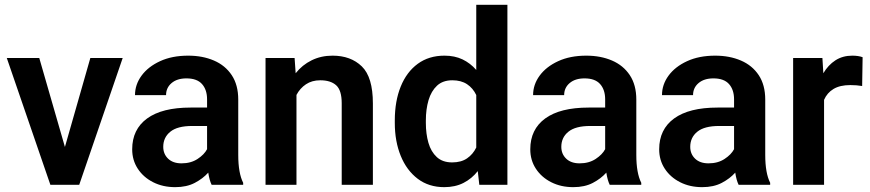

<svg xmlns="http://www.w3.org/2000/svg" viewBox="-20 -770 3626 800"><path d="M143.6 -528.3 250.5 -157.7 356.4 -528.3H491.2L310.1 0H189.9L8.3 -528.3Z M861.8 0Q852.5 -19 847.7 -50.8Q825.7 -25.9 791.7 -8.1Q757.8 9.8 710 9.8Q658.7 9.8 618.2 -10.7Q577.6 -31.2 554.2 -66.9Q530.8 -102.5 530.8 -147.9Q530.8 -231 593 -276.4Q655.3 -321.8 773.9 -321.8H842.8V-356Q842.8 -396 821.8 -419.7Q800.8 -443.4 756.8 -443.4Q717.8 -443.4 694.8 -423.8Q671.9 -404.3 671.9 -373.5H542.5Q542.5 -417.5 569.8 -454.8Q597.2 -492.2 647 -515.1Q696.8 -538.1 764.2 -538.1Q824.2 -538.1 871.3 -517.8Q918.5 -497.6 945.6 -456.8Q972.7 -416 972.7 -355V-124.5Q972.7 -48.8 993.2 -8.3V0ZM736.3 -89.4Q775.4 -89.4 803.2 -107.7Q831.1 -126 842.8 -148.4V-245.1H780.3Q719.2 -245.1 689.7 -221.2Q660.2 -197.3 660.2 -158.2Q660.2 -128.4 680.4 -108.9Q700.7 -89.4 736.3 -89.4Z M1314.5 -435.5Q1279.8 -435.5 1254.9 -418.9Q1230 -402.3 1215.3 -374.5V0H1086.4V-528.3H1207.5L1211.9 -464.8Q1239.3 -499.5 1278.6 -518.8Q1317.9 -538.1 1365.7 -538.1Q1441.4 -538.1 1487.5 -493.4Q1533.7 -448.7 1533.7 -338.9V0H1403.8V-339.8Q1403.8 -394 1380.6 -414.8Q1357.4 -435.5 1314.5 -435.5Z M1625 -257.8V-268.1Q1625 -348.6 1649.7 -409.4Q1674.3 -470.2 1720.7 -504.2Q1767.1 -538.1 1832 -538.1Q1874.5 -538.1 1907.2 -522.5Q1939.9 -506.8 1964.4 -478.5V-750H2094.2V0H1977.1L1970.7 -57.1Q1945.8 -25.4 1911.1 -7.8Q1876.5 9.8 1831.1 9.8Q1766.6 9.8 1720.5 -25.1Q1674.3 -60.1 1649.7 -120.6Q1625 -181.2 1625 -257.8ZM1754.4 -268.1V-257.8Q1754.4 -212.4 1765.1 -175Q1775.9 -137.7 1800 -115.5Q1824.2 -93.3 1863.8 -93.3Q1901.4 -93.3 1926 -110.1Q1950.7 -127 1964.4 -155.3V-374Q1950.7 -402.8 1926 -419.2Q1901.4 -435.5 1864.7 -435.5Q1825.2 -435.5 1801 -413.1Q1776.9 -390.6 1765.6 -352.8Q1754.4 -314.9 1754.4 -268.1Z M2520.5 0Q2511.2 -19 2506.3 -50.8Q2484.4 -25.9 2450.4 -8.1Q2416.5 9.8 2368.7 9.8Q2317.4 9.8 2276.9 -10.7Q2236.3 -31.2 2212.9 -66.9Q2189.5 -102.5 2189.5 -147.9Q2189.5 -231 2251.7 -276.4Q2314 -321.8 2432.6 -321.8H2501.5V-356Q2501.5 -396 2480.5 -419.7Q2459.5 -443.4 2415.5 -443.4Q2376.5 -443.4 2353.5 -423.8Q2330.6 -404.3 2330.6 -373.5H2201.2Q2201.2 -417.5 2228.5 -454.8Q2255.9 -492.2 2305.7 -515.1Q2355.5 -538.1 2422.9 -538.1Q2482.9 -538.1 2530 -517.8Q2577.1 -497.6 2604.2 -456.8Q2631.3 -416 2631.3 -355V-124.5Q2631.3 -48.8 2651.9 -8.3V0ZM2395 -89.4Q2434.1 -89.4 2461.9 -107.7Q2489.7 -126 2501.5 -148.4V-245.1H2439Q2377.9 -245.1 2348.4 -221.2Q2318.8 -197.3 2318.8 -158.2Q2318.8 -128.4 2339.1 -108.9Q2359.4 -89.4 2395 -89.4Z M3057.6 0Q3048.3 -19 3043.5 -50.8Q3021.5 -25.9 2987.5 -8.1Q2953.6 9.8 2905.8 9.8Q2854.5 9.8 2814 -10.7Q2773.4 -31.2 2750 -66.9Q2726.6 -102.5 2726.6 -147.9Q2726.6 -231 2788.8 -276.4Q2851.1 -321.8 2969.7 -321.8H3038.6V-356Q3038.6 -396 3017.6 -419.7Q2996.6 -443.4 2952.6 -443.4Q2913.6 -443.4 2890.6 -423.8Q2867.7 -404.3 2867.7 -373.5H2738.3Q2738.3 -417.5 2765.6 -454.8Q2793 -492.2 2842.8 -515.1Q2892.6 -538.1 2960 -538.1Q3020 -538.1 3067.1 -517.8Q3114.3 -497.6 3141.4 -456.8Q3168.5 -416 3168.5 -355V-124.5Q3168.5 -48.8 3189 -8.3V0ZM2932.1 -89.4Q2971.2 -89.4 2999 -107.7Q3026.9 -126 3038.6 -148.4V-245.1H2976.1Q2915 -245.1 2885.5 -221.2Q2856 -197.3 2856 -158.2Q2856 -128.4 2876.2 -108.9Q2896.5 -89.4 2932.1 -89.4Z M3574.2 -531.7 3572.3 -411.6Q3549.8 -415.5 3522.9 -415.5Q3480 -415.5 3453.1 -399.4Q3426.3 -383.3 3413.6 -354V0H3284.7V-528.3H3406.7L3410.6 -464.8Q3430.7 -499 3460.9 -518.6Q3491.2 -538.1 3531.2 -538.1Q3556.2 -538.1 3574.2 -531.7Z"/></svg>

Font: Vazirmatn UI FD SemiBold
Style: Regular
Weight: 600
Designer: Saber Rastikerdar
Foundry: Saber Rastikerdar
Version: Version 33.003